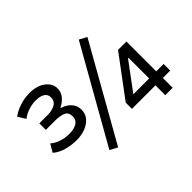

<svg xmlns="http://www.w3.org/2000/svg" viewBox="-129 -1051 1397 1397"><g transform="rotate(-45 569.0 -352.5)"><path d="M245 -224Q188 -224 137 -239Q86 -254 54 -283L90 -344Q114 -321 154.5 -307.5Q195 -294 241 -294Q284 -294 314.5 -311.5Q345 -329 345 -368Q345 -409 314 -422.5Q283 -436 234 -436H137V-503H222Q269 -503 300 -521Q331 -539 331 -577Q331 -608 305.5 -624Q280 -640 235 -640Q199 -640 160 -627Q121 -614 94 -592L57 -651Q92 -678 141.5 -694Q191 -710 242 -710Q319 -710 365 -674.5Q411 -639 411 -588Q411 -549 384.5 -519Q358 -489 327 -476V-471Q353 -464 375 -448.5Q397 -433 411 -410.5Q425 -388 425 -356Q425 -315 400.5 -285.5Q376 -256 335 -240Q294 -224 245 -224ZM419 26 360 -5 771 -731 829 -700ZM930 0V-101H688V-165L920 -476H1006V-169H1082V-101H1006V0ZM933 -169V-381H928L754 -147L748 -169Z"/></g></svg>

Font: Nunito Sans 12pt ExtraLight 6pt Medium
Style: Regular
Weight: 500
Version: Version 3.101;gftools[0.9.27]